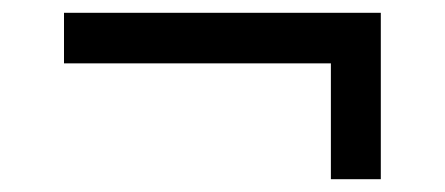

<svg xmlns="http://www.w3.org/2000/svg" viewBox="-20 -550 695 300"><path d="M575 -451H80V-530H575ZM575 -270H497V-530H575Z"/></svg>

Font: Be Vietnam Pro Variable Thin
Style: Regular
Weight: 100
Designer: Lam Bao, Tony Le, Vietanh Nguyen
Foundry: Yellow Type Foundry
Version: Version 1.002